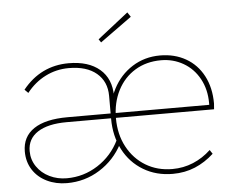

<svg xmlns="http://www.w3.org/2000/svg" viewBox="-52 -798 1052 869"><g transform="rotate(-5 473.5 -363.0)"><path d="M40 -149Q40 -216 92.5 -251.5Q145 -287 246 -287H900L890 -272V-295Q890 -357 863.5 -405.5Q837 -454 791 -480.5Q745 -507 690 -507Q623 -507 572 -476Q521 -445 492.5 -389.5Q464 -334 464 -263Q464 -190 494.5 -133Q525 -76 578 -44Q631 -12 699 -12Q749 -12 793.5 -30.5Q838 -49 874 -83L886 -65Q847 -29 800.5 -9.5Q754 10 699 10Q624 10 565.5 -25Q507 -60 474.5 -122Q442 -184 442 -263Q442 -336 473.5 -397Q505 -458 561 -493.5Q617 -529 687 -529Q753 -529 804 -500Q855 -471 883.5 -417Q912 -363 912 -291L910 -265H240Q155 -265 108.5 -235Q62 -205 62 -149Q62 -110 83.5 -78.5Q105 -47 141 -29.5Q177 -12 219 -12Q296 -12 360.5 -53.5Q425 -95 459 -165L472 -146Q435 -75 367.5 -32.5Q300 10 218 10Q168 10 127 -10Q86 -30 63 -66Q40 -102 40 -149ZM271 -508Q214 -508 164.5 -483Q115 -458 79 -412L63 -428Q104 -479 156.5 -504.5Q209 -530 272 -530Q362 -530 413 -486.5Q464 -443 464 -364V-276H442V-367Q442 -432 397 -470Q352 -508 271 -508ZM417 -626 557 -736 571 -715 427 -611Z"/></g></svg>

Font: Easer Grotesk Variable
Style: Regular
Weight: 400
Designer: Boardeaser, Bonnie Shaver-Troup, Thomas Jockin
Foundry: Lexend
Version: Version 1.001;Glyphs 3.1.2 (3151)